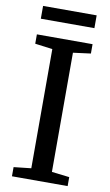

<svg xmlns="http://www.w3.org/2000/svg" viewBox="-98 -941 565 990"><g transform="rotate(10 184.5 -446.5)"><path d="M130 -58V-682L38.5 -694V-743H330V-694L238 -682V-58L330.5 -47V0H39V-48ZM325 -893V-826H44.5V-893Z"/></g></svg>

Font: Merriweather 24pt
Style: Regular
Weight: 400
Designer: Eben Sorkin
Foundry: Eben Sorkin
Version: Version 2.100